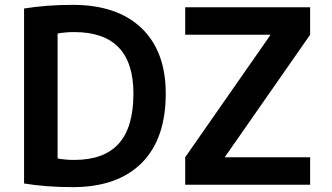

<svg xmlns="http://www.w3.org/2000/svg" viewBox="-20 -760 1365 790"><path d="M742 -730H1256V-617L906 -115V-113H1256V0H742V-113L1092 -615V-617H742ZM662 -375Q662 -188 562.5 -89Q463 10 279 10Q172 10 79 -5V-725Q172 -740 279 -740Q462 -740 562 -644.5Q662 -549 662 -375ZM529 -375Q529 -628 286 -628Q248 -628 217 -622V-108Q248 -102 286 -102Q408 -102 468.5 -169Q529 -236 529 -375Z"/></svg>

Font: Mplus 1p Bold
Style: Bold
Weight: 700
Version: Version 1.061